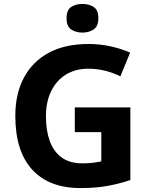

<svg xmlns="http://www.w3.org/2000/svg" viewBox="-20 -948 764 978"><path d="M361 -401H644V-31Q588 -12 527.5 -1Q467 10 390 10Q230 10 144 -84Q58 -178 58 -358Q58 -470 101.5 -552Q145 -634 228 -679Q311 -724 431 -724Q488 -724 543 -712Q598 -700 643 -680L593 -559Q560 -576 518 -587Q476 -598 430 -598Q364 -598 315.5 -568Q267 -538 240.5 -483.5Q214 -429 214 -355Q214 -285 233 -231Q252 -177 293 -146.5Q334 -116 400 -116Q432 -116 454.5 -119Q477 -122 496 -126V-275H361ZM400 -928Q433 -928 457 -912.5Q481 -897 481 -855Q481 -814 457 -798Q433 -782 400 -782Q366 -782 342.5 -798Q319 -814 319 -855Q319 -897 342.5 -912.5Q366 -928 400 -928Z"/></svg>

Font: Noto Sans Myanmar
Style: Bold
Weight: 700
Designer: Monotype Design Team
Foundry: Monotype Imaging Inc.
Version: Version 2.107; ttfautohint (v1.8.4.7-5d5b)